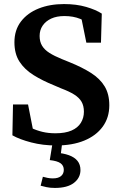

<svg xmlns="http://www.w3.org/2000/svg" viewBox="-20 -700 600 945"><path d="M256 16Q191 16 133.5 1Q76 -14 41 -34L44 -186H118L148 -33L80 -46V-101Q107 -83 133.5 -70.5Q160 -58 189 -51Q218 -44 253 -44Q301 -44 332 -57.5Q363 -71 378 -95.5Q393 -120 393 -150Q393 -179 381.5 -199Q370 -219 345.5 -234.5Q321 -250 281 -265L246 -280Q189 -303 145 -330.5Q101 -358 76 -396.5Q51 -435 51 -492Q51 -552 83 -594Q115 -636 170 -658Q225 -680 295 -680Q356 -680 404 -666Q452 -652 481 -633L477 -490H405L375 -638L444 -622V-567Q409 -593 375 -607Q341 -621 297 -621Q259 -621 232 -608.5Q205 -596 190 -574Q175 -552 175 -523Q175 -495 187 -475Q199 -455 223.5 -439.5Q248 -424 285 -409L322 -394Q384 -369 428 -341Q472 -313 495 -275Q518 -237 518 -182Q518 -121 485.5 -76.5Q453 -32 394.5 -8Q336 16 256 16ZM225 88 240 -4H287L277 76L253 51Q292 54 319.5 64Q347 74 361.5 92Q376 110 376 137Q376 175 344 200Q312 225 250 225Q226 225 208.5 221Q191 217 180 214L191 170Q202 173 214 175.5Q226 178 240 178Q267 178 280.5 166.5Q294 155 294 136Q294 115 278 103.5Q262 92 225 88Z"/></svg>

Font: Source Serif 4 SemiBold
Style: Regular
Weight: 600
Designer: Frank Grießhammer
Foundry: Adobe Systems Incorporated
Version: Version 4.004;hotconv 1.0.116;makeotfexe 2.5.65601